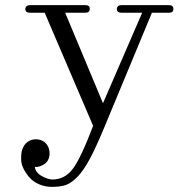

<svg xmlns="http://www.w3.org/2000/svg" viewBox="-20 -520 740 751"><path d="M97.2 -470.2Q79.1 -470.2 79.1 -484.9Q79.1 -491.7 84 -495.8Q88.9 -500 97.2 -500H314Q331.1 -500 331.1 -484.9Q331.1 -470.2 314 -470.2H234.9L382.8 -116.2L536.1 -470.2H455.1Q437 -470.2 437 -484.9Q437 -491.7 441.9 -495.8Q446.8 -500 455.1 -500H641.1Q658.2 -500 658.2 -484.9Q658.2 -470.2 641.1 -470.2H574.2L387.2 -20Q355.5 56.2 331.5 101.1Q307.6 146 283.4 171.1Q259.3 196.3 236.8 203.9Q214.4 211.4 181.2 210.9Q154.8 210.4 132.6 200.7Q110.4 190.9 96.7 175.8Q83 160.6 73.2 142.1Q63.5 123.5 62.7 105.5Q62 87.4 64.9 71.8Q71.8 45.9 88.4 34.7Q105 23.4 125 24.9Q148.9 26.9 162.1 43.7Q175.3 60.5 173.8 84Q171.9 110.4 152.3 122.6Q132.8 134.8 116.2 132.8Q118.7 154.8 143.1 168.5Q167.5 182.1 185.1 182.1Q233.9 182.1 265.4 139.6Q296.9 97.2 344.2 -27.8L154.8 -470.2Z"/></svg>

Font: Director Light
Style: Regular
Weight: 100
Designer: Ange Degheest & May Jolivet & Justine Herbel
Foundry: Velvetyne Type Foundry
Version: Version 1.000;FEAKit 1.0